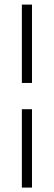

<svg xmlns="http://www.w3.org/2000/svg" viewBox="-20 -661 239 853"><path d="M122.1 -292.5H77.1V-640.6H122.1ZM122.1 172.4H77.1V-175.8H122.1Z"/></svg>

Font: Scheherazade New
Style: Bold
Weight: 700
Designer: SIL International
Foundry: SIL International
Version: Version 4.000